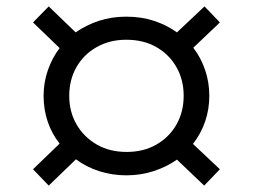

<svg xmlns="http://www.w3.org/2000/svg" viewBox="-20 -545 788 599"><path d="M132 34 83 -17 166 -97Q142 -127 129 -165Q116 -203 116 -246Q116 -288 129.5 -326.5Q143 -365 166 -395L83 -475L132 -525L216 -444Q249 -467 288.5 -480Q328 -493 374 -493Q421 -493 460.5 -480Q500 -467 532 -444L618 -525L666 -475L583 -396Q607 -365 620 -326.5Q633 -288 633 -246Q633 -204 620 -166Q607 -128 582 -96L666 -17L617 34L532 -47Q501 -25 460.5 -11.5Q420 2 374 2Q330 2 289.5 -11Q249 -24 217 -48ZM375 -71Q428 -71 468 -94Q508 -117 530.5 -156.5Q553 -196 553 -246Q553 -296 530.5 -335.5Q508 -375 468 -398Q428 -421 374 -421Q322 -421 281.5 -398Q241 -375 218.5 -335.5Q196 -296 196 -246Q196 -196 219 -156.5Q242 -117 282 -94Q322 -71 375 -71Z"/></svg>

Font: Nunito Sans 10pt Expanded Medium
Style: Regular
Weight: 500
Width: 7
Designer: Vernon Adams
Foundry: Vernon Adams
Version: Version 3.101;gftools[0.9.27]